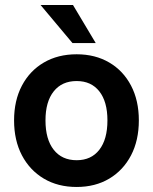

<svg xmlns="http://www.w3.org/2000/svg" viewBox="-20 -731 608 764"><path d="M141.5 -711H270.5L361 -559.5H268.5ZM36 -252Q36 -331 67.2 -390.2Q98.5 -449.5 154.5 -482.2Q210.5 -515 285 -515Q359 -515 414.8 -482.2Q470.5 -449.5 501.5 -390.2Q532.5 -331 532.5 -252Q532.5 -172.5 501.5 -113Q470.5 -53.5 414.8 -20.2Q359 13 285 13Q210.5 13 154.5 -20.2Q98.5 -53.5 67.2 -113Q36 -172.5 36 -252ZM407.5 -252Q407.5 -326.5 375.2 -367.5Q343 -408.5 285 -408.5Q226.5 -408.5 193.8 -367.5Q161 -326.5 161 -252Q161 -176.5 193.8 -135Q226.5 -93.5 285 -93.5Q343 -93.5 375.2 -135Q407.5 -176.5 407.5 -252Z"/></svg>

Font: Overused Grotesk SemiBold
Style: Regular
Weight: 610
Version: Version 0.004